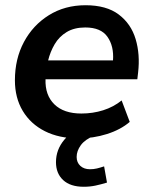

<svg xmlns="http://www.w3.org/2000/svg" viewBox="-20 -519 583 734"><path d="M280 10Q206 10 151.5 -17.5Q97 -45 67 -95Q37 -145 37 -212Q37 -294 71.5 -358.5Q106 -423 167 -461Q228 -499 307 -499Q387 -499 434 -463.5Q481 -428 498.5 -369.5Q516 -311 508 -242L505 -216H154Q152 -155 188 -120Q224 -85 291 -85Q335 -85 374.5 -97.5Q414 -110 445 -135L476 -53Q441 -23 388.5 -6.5Q336 10 280 10ZM306 -414Q264 -414 235 -396.5Q206 -379 189 -350Q172 -321 164 -288H412Q416 -342 391 -378Q366 -414 306 -414ZM300 195Q249 195 221.5 169.5Q194 144 194 101Q194 53 226 15Q258 -23 307 -42L340 0Q305 14 289 36Q273 58 273 81Q273 102 287 115Q301 128 324 128Q338 128 350.5 125Q363 122 378 117L389 179Q366 186 345 190.5Q324 195 300 195Z"/></svg>

Font: Nunito Sans
Style: Bold Italic
Weight: 700
Italic angle: -9°
Designer: Vernon Adams
Foundry: Vernon Adams
Version: Version 3.006; ttfautohint (v1.8.3)